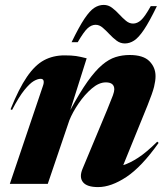

<svg xmlns="http://www.w3.org/2000/svg" viewBox="-20 -749 682 782"><path d="M29 -301 23 -304Q57 -388.5 89.8 -436.2Q122.5 -484 159.5 -503.8Q196.5 -523.5 243 -523.5Q271.5 -523.5 289.8 -520.8Q308 -518 333 -511.5L266.5 -301Q305 -372.5 336.5 -416.8Q368 -461 395.8 -484.5Q423.5 -508 450.8 -516.5Q478 -525 508 -525Q563.5 -525 588.5 -499.8Q613.5 -474.5 613.5 -439Q613.5 -420 607.5 -395.5Q601.5 -371 581 -320L482 -76.5Q508.5 -84.5 542.2 -106.2Q576 -128 620.5 -172L626 -167Q557 -69.5 494.8 -28.2Q432.5 13 379.5 13Q334 13 318 -7Q302 -27 316 -61L416.5 -302Q434 -344.5 439.8 -360.5Q445.5 -376.5 445.5 -385Q445.5 -413.5 411 -413.5Q383 -413.5 353.8 -388.5Q324.5 -363.5 300 -327.5Q275.5 -291.5 262.5 -259L174.5 0H20L155 -399.5Q159.5 -412 157.5 -420Q155.5 -428 145.5 -428Q133.5 -428 117.5 -418.8Q101.5 -409.5 79.5 -382.5Q57.5 -355.5 29 -301ZM619 -724Q588.5 -661 566.5 -628.2Q544.5 -595.5 526.2 -583.8Q508 -572 488.5 -572Q470 -572 454.8 -583.5Q439.5 -595 425.5 -610Q411.5 -625 398 -636.5Q384.5 -648 369.5 -648Q352.5 -648 337 -634Q321.5 -620 296.5 -577H271.5Q302 -640 324 -672.8Q346 -705.5 364.2 -717.2Q382.5 -729 402.5 -729Q421 -729 436.2 -717.5Q451.5 -706 465.2 -691Q479 -676 492.8 -664.5Q506.5 -653 522 -653Q539 -653 554.5 -667Q570 -681 594 -724Z"/></svg>

Font: Newsreader 72pt
Style: Bold Italic
Weight: 700
Italic angle: -17°
Designer: Hugues Gentile
Foundry: Production Type
Version: Version 1.003; ttfautohint (v1.8.3)